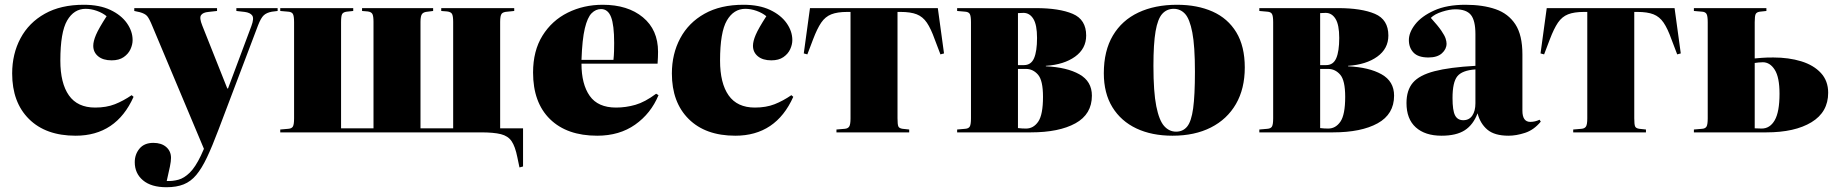

<svg xmlns="http://www.w3.org/2000/svg" viewBox="-20 -555 7707 805"><path d="M297 14Q172 14 101.5 -56Q31 -126 31 -247Q31 -329 66 -394.5Q101 -460 168 -497.5Q235 -535 331 -535Q397 -535 442.5 -513.5Q488 -492 512 -458Q536 -424 536 -387Q536 -368 527 -348.5Q518 -329 498.5 -315.5Q479 -302 448 -302Q412 -302 391.5 -319Q371 -336 371 -363Q371 -382 382.5 -409Q394 -436 427 -487Q410 -501 386 -509.5Q362 -518 339 -518Q290 -518 261.5 -469Q233 -420 233 -301Q233 -206 269 -155Q305 -104 379 -104Q426 -104 461.5 -118Q497 -132 532 -156L540 -149Q467 14 297 14Z M678 230Q614 230 579.5 201Q545 172 545 125Q545 92 565 68Q585 44 623 44Q657 44 677 61.5Q697 79 697 107Q697 121 692.5 143Q688 165 679 204Q704 205 728 198.5Q752 192 775.5 169Q799 146 822 98L835 69L619 -445Q606 -477 597 -487.5Q588 -498 566 -504L543 -509V-521H890V-509L854 -505Q831 -503 823 -491.5Q815 -480 828 -448L933 -184H936L1034 -446Q1046 -478 1037.5 -490Q1029 -502 1006 -505L971 -509V-521H1144V-509L1120 -506Q1098 -502 1086 -491Q1074 -480 1062 -449L896 -11Q870 58 848 104.5Q826 151 803 178.5Q780 206 750 218Q720 230 678 230Z M2158 147 2149 104Q2140 59 2125 37Q2110 15 2080 7.5Q2050 0 1997 0H1155V-12L1189 -15Q1203 -16 1208 -24.5Q1213 -33 1213 -59V-462Q1213 -488 1208 -496.5Q1203 -505 1189 -506L1155 -509V-521H1461V-509L1433 -506Q1419 -504 1414.5 -496Q1410 -488 1410 -462V-17H1546V-463Q1546 -487 1541.5 -496Q1537 -505 1522 -507L1498 -509V-521H1796V-509L1773 -506Q1757 -505 1750 -497Q1743 -489 1743 -463V-17H1880V-463Q1880 -487 1875.5 -496Q1871 -505 1855 -507L1830 -509V-521H2136V-509L2107 -506Q2089 -505 2083 -497Q2077 -489 2077 -463V-17H2173V143Z M2484 14Q2357 14 2286 -55.5Q2215 -125 2215 -251Q2215 -342 2254.5 -405.5Q2294 -469 2360.5 -502Q2427 -535 2507 -535Q2612 -535 2675.5 -482.5Q2739 -430 2739 -338Q2739 -327 2738.5 -315Q2738 -303 2737 -288H2418Q2418 -202 2452.5 -153Q2487 -104 2563 -104Q2604 -104 2644 -115.5Q2684 -127 2731 -162L2741 -156Q2709 -79 2643 -32.5Q2577 14 2484 14ZM2418 -304H2552Q2554 -322 2554.5 -340Q2555 -358 2555 -375Q2555 -450 2542 -483.5Q2529 -517 2500 -517Q2478 -517 2460.5 -499.5Q2443 -482 2432 -436Q2421 -390 2418 -304Z M3063 14Q2938 14 2867.5 -56Q2797 -126 2797 -247Q2797 -329 2832 -394.5Q2867 -460 2934 -497.5Q3001 -535 3097 -535Q3163 -535 3208.5 -513.5Q3254 -492 3278 -458Q3302 -424 3302 -387Q3302 -368 3293 -348.5Q3284 -329 3264.5 -315.5Q3245 -302 3214 -302Q3178 -302 3157.5 -319Q3137 -336 3137 -363Q3137 -382 3148.5 -409Q3160 -436 3193 -487Q3176 -501 3152 -509.5Q3128 -518 3105 -518Q3056 -518 3027.5 -469Q2999 -420 2999 -301Q2999 -206 3035 -155Q3071 -104 3145 -104Q3192 -104 3227.5 -118Q3263 -132 3298 -156L3306 -149Q3233 14 3063 14Z M3487 0V-12L3522 -15Q3535 -16 3540.5 -24.5Q3546 -33 3546 -59V-505H3532Q3491 -505 3465.5 -495Q3440 -485 3423 -460Q3406 -435 3389 -390L3365 -327L3350 -331L3376 -521H3912L3938 -331L3923 -327L3899 -390Q3883 -435 3866 -460Q3849 -485 3823.5 -495Q3798 -505 3756 -505H3743V-59Q3743 -33 3746.5 -25Q3750 -17 3764 -15L3792 -12V0Z M3993 0V-12L4027 -15Q4041 -16 4046 -24.5Q4051 -33 4051 -59V-462Q4051 -488 4046 -496.5Q4041 -505 4027 -506L3993 -509V-521H4323Q4421 -521 4477.5 -497Q4534 -473 4534 -406Q4534 -351 4487.5 -317.5Q4441 -284 4365 -279V-277Q4453 -273 4505.5 -243.5Q4558 -214 4558 -154Q4558 -76 4489 -38Q4420 0 4302 0ZM4248 -282H4273Q4303 -282 4315.5 -311Q4328 -340 4328 -396Q4328 -451 4312.5 -476Q4297 -501 4271 -501Q4257 -501 4248 -500ZM4282 -16Q4313 -16 4333 -45Q4353 -74 4353 -149Q4353 -218 4332 -242Q4311 -266 4282 -266H4248V-18Q4257 -17 4265 -16.5Q4273 -16 4282 -16Z M4896 14Q4809 14 4744.5 -16.5Q4680 -47 4644 -105.5Q4608 -164 4608 -248Q4608 -342 4646 -406Q4684 -470 4753 -502.5Q4822 -535 4915 -535Q5000 -535 5064 -506.5Q5128 -478 5163.5 -419.5Q5199 -361 5199 -272Q5199 -183 5162 -119Q5125 -55 5057 -20.5Q4989 14 4896 14ZM4911 -3Q4940 -3 4957.5 -24.5Q4975 -46 4982.5 -100.5Q4990 -155 4990 -254Q4990 -362 4979 -419Q4968 -476 4948.5 -497Q4929 -518 4901 -518Q4872 -518 4853 -497Q4834 -476 4825 -424Q4816 -372 4816 -279Q4816 -169 4828 -109.5Q4840 -50 4861 -26.5Q4882 -3 4911 -3Z M5260 0V-12L5294 -15Q5308 -16 5313 -24.5Q5318 -33 5318 -59V-462Q5318 -488 5313 -496.5Q5308 -505 5294 -506L5260 -509V-521H5590Q5688 -521 5744.5 -497Q5801 -473 5801 -406Q5801 -351 5754.5 -317.5Q5708 -284 5632 -279V-277Q5720 -273 5772.5 -243.5Q5825 -214 5825 -154Q5825 -76 5756 -38Q5687 0 5569 0ZM5515 -282H5540Q5570 -282 5582.5 -311Q5595 -340 5595 -396Q5595 -451 5579.5 -476Q5564 -501 5538 -501Q5524 -501 5515 -500ZM5549 -16Q5580 -16 5600 -45Q5620 -74 5620 -149Q5620 -218 5599 -242Q5578 -266 5549 -266H5515V-18Q5524 -17 5532 -16.5Q5540 -16 5549 -16Z M6024 14Q5955 14 5916 -21Q5877 -56 5877 -123Q5877 -177 5904 -208.5Q5931 -240 5994.5 -256.5Q6058 -273 6166 -279V-412Q6166 -469 6147 -492.5Q6128 -516 6082 -516Q6058 -516 6026.5 -506Q5995 -496 5979 -480Q6009 -447 6023 -426.5Q6037 -406 6041 -393.5Q6045 -381 6045 -372Q6045 -349 6025.5 -331.5Q6006 -314 5969 -314Q5926 -314 5906.5 -334.5Q5887 -355 5887 -387Q5887 -419 5913.5 -453Q5940 -487 5993 -511Q6046 -535 6124 -535Q6197 -535 6250.5 -516.5Q6304 -498 6333.5 -453Q6363 -408 6363 -327V-91Q6363 -44 6396 -44Q6416 -44 6435 -53L6440 -45Q6411 -10 6374 2Q6337 14 6305 14Q6246 14 6216 -11.5Q6186 -37 6175 -80Q6157 -32 6121.5 -9Q6086 14 6024 14ZM6115 -51Q6140 -51 6153 -70.5Q6166 -90 6166 -122V-264Q6110 -260 6090 -235Q6070 -210 6070 -144Q6070 -92 6080.5 -71.5Q6091 -51 6115 -51Z M6576 0V-12L6611 -15Q6624 -16 6629.5 -24.5Q6635 -33 6635 -59V-505H6621Q6580 -505 6554.5 -495Q6529 -485 6512 -460Q6495 -435 6478 -390L6454 -327L6439 -331L6465 -521H7001L7027 -331L7012 -327L6988 -390Q6972 -435 6955 -460Q6938 -485 6912.5 -495Q6887 -505 6845 -505H6832V-59Q6832 -33 6835.5 -25Q6839 -17 6853 -15L6881 -12V0Z M7082 0V-12L7117 -15Q7130 -16 7135 -24.5Q7140 -33 7140 -59V-462Q7140 -488 7135 -496.5Q7130 -505 7117 -506L7082 -509V-521H7386V-509L7358 -506Q7345 -504 7341 -496Q7337 -488 7337 -462V-310Q7348 -311 7366.5 -312.5Q7385 -314 7415 -314Q7480 -314 7532 -298Q7584 -282 7614.5 -249Q7645 -216 7645 -166Q7645 -85 7575 -42.5Q7505 0 7386 0ZM7366 -16Q7401 -16 7421 -51Q7441 -86 7441 -162Q7441 -231 7421 -262.5Q7401 -294 7371 -294Q7360 -294 7353 -293Q7346 -292 7337 -291V-17Q7350 -16 7366 -16Z"/></svg>

Font: Literata 72pt ExtraBold
Style: Regular
Weight: 800
Designer: Latin by Veronika Burian and Jose Scaglione. Greek by Irene Vlachou. Cyrillic by Vera Evstafieva.
Foundry: TypeTogether
Version: Version 3.002